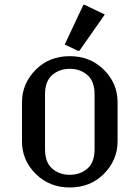

<svg xmlns="http://www.w3.org/2000/svg" viewBox="-20 -785 592 814"><path d="M73.2 -185.5V-351.6Q73.2 -432.1 133.8 -491.7Q190.4 -546.9 275.9 -546.9Q360.4 -546.9 418 -491.7Q478.5 -433.1 478.5 -351.6V-185.5Q478.5 -105 418 -45.4Q361.3 9.8 275.9 9.8Q191.4 9.8 133.8 -45.4Q73.2 -104 73.2 -185.5ZM170.9 -152.3Q170.9 -96.2 201.4 -70.1Q231.9 -43.9 275.9 -43.9Q319.8 -43.9 350.3 -70.1Q380.9 -96.2 380.9 -152.3V-384.8Q380.9 -440.9 350.3 -467Q319.8 -493.2 275.9 -493.2Q231.9 -493.2 201.4 -467Q170.9 -440.9 170.9 -384.8ZM333.5 -764.6H338.4L424.3 -723.6L316.4 -569.3H311.5L254.4 -596.2Z"/></svg>

Font: Nova Slim
Style: Book
Weight: 400
Version: Version 2.000